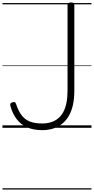

<svg xmlns="http://www.w3.org/2000/svg" viewBox="-20 -1035 761 1555"><path d="M321 19Q253 19 201.5 -3Q150 -25 116 -69Q82 -113 64 -177Q61 -190 65 -197Q69 -204 81 -206Q93 -211 100 -207.5Q107 -204 111 -190Q129 -136 155 -101.5Q181 -67 221 -51Q261 -35 321 -35Q361 -35 394 -45.5Q427 -56 452 -77Q477 -98 493.5 -129.5Q510 -161 518.5 -203.5Q527 -246 527 -300V-995Q527 -1006 534 -1010.5Q541 -1015 555 -1015Q570 -1015 576 -1010.5Q582 -1006 582 -995V-302Q582 -238 571 -187Q560 -136 538 -97.5Q516 -59 484 -33Q452 -7 411 6Q370 19 321 19ZM0 490H721V500H0ZM0 -20H721V0H0ZM0 -505H721V-500H0ZM0 -1010H721V-1000H0Z"/></svg>

Font: Playwrite ES Guides
Style: Regular
Weight: 400
Designer: Veronika Burian, José Scaglione
Foundry: TypeTogether
Version: Version 1.003